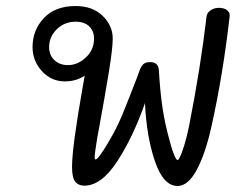

<svg xmlns="http://www.w3.org/2000/svg" viewBox="-20 -622 824 637"><path d="M742 -569Q720 -374 681 -200Q661 -111 632.5 -58Q604 -5 569 -5Q522 -5 494 -87Q466 -169 461 -280Q421 -166 368.5 -86Q316 -6 260 -6Q240 -6 229.5 -19.5Q219 -33 219 -68Q219 -134 254 -331Q261 -370 261 -371Q233 -352 195 -352Q150 -352 119 -386Q88 -420 88 -466Q88 -522 125.5 -562Q163 -602 231 -602Q287 -602 320.5 -569.5Q354 -537 354 -494Q354 -462 341.5 -385Q329 -308 309 -199L303 -167Q294 -111 294 -102Q294 -93 297 -93Q306 -93 339 -149Q366 -194 384 -237Q402 -280 435 -366Q436 -369 443 -388Q448 -402 455.5 -409Q463 -416 478 -416Q505 -416 507 -390Q511 -320 519 -265.5Q527 -211 544 -151Q551 -124 558 -107.5Q565 -91 569 -91Q575 -91 587 -126.5Q599 -162 608 -208Q645 -395 665 -565Q666 -579 678 -587.5Q690 -596 707 -596Q723 -596 733 -588.5Q743 -581 742 -569ZM205 -406Q238 -406 265 -431.5Q292 -457 292 -494Q292 -519 276 -534.5Q260 -550 231 -550Q194 -550 168.5 -525Q143 -500 143 -466Q143 -439 160.5 -422.5Q178 -406 205 -406Z"/></svg>

Font: Mali
Style: Italic
Weight: 400
Italic angle: -10°
Version: Version 1.000; ttfautohint (v1.6)